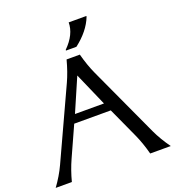

<svg xmlns="http://www.w3.org/2000/svg" viewBox="-165 -1081 1101 1210"><g transform="rotate(-20 385.5 -476.0)"><path d="M551.8 -952.1V-947.3Q518.6 -861.8 426.8 -791H356.9V-795.9Q433.6 -872.1 433.6 -952.1ZM0 0Q45.9 -63 75.2 -126.5L292.5 -598.1Q320.8 -659.7 341.3 -737.3H430.2Q450.7 -659.7 479 -598.1L696.3 -126.5Q724.6 -65.4 771.5 0H633.8Q613.3 -77.6 585 -139.2L493.2 -340.3H248L157.2 -139.2Q127 -72.3 108.4 0ZM273.4 -396H467.8L370.1 -619.1Z"/></g></svg>

Font: Classica
Style: Book
Weight: 400
Version: Version 1.001